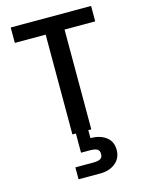

<svg xmlns="http://www.w3.org/2000/svg" viewBox="-139 -776 841 1119"><g transform="rotate(-15 282.0 -216.5)"><path d="M321 0V48Q379 48 415 75.5Q451 103 451 153Q451 203 415 232.5Q379 262 324 262H192V190H301Q329 190 343 182Q357 174 357 153Q357 132 343 124Q329 116 301 116H246V0H225V-602H39V-695H524V-602H339V0Z"/></g></svg>

Font: MSTAGE Medium
Style: Regular
Weight: 500
Designer: Ninad Kale (Devanagari), Jonny Pinhorn (Latin)
Foundry: Indian Type Foundry
Version: 4.004